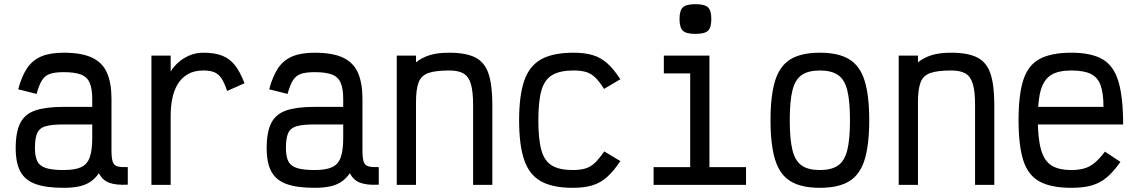

<svg xmlns="http://www.w3.org/2000/svg" viewBox="-20 -884 5440 918"><path d="M284 14Q199 14 149 -4.5Q99 -23 77 -64.5Q55 -106 55 -176Q55 -253 77 -296Q99 -339 149 -356Q199 -373 284 -373H421V-411Q421 -459 409 -487.5Q397 -516 367.5 -527.5Q338 -539 284 -539Q242 -539 218 -530.5Q194 -522 180 -499Q166 -476 155 -435L67 -457Q84 -520 109.5 -558Q135 -596 177 -614Q219 -632 284 -632Q370 -632 420 -608.5Q470 -585 491.5 -536Q513 -487 513 -411V-166Q513 -128 519 -110.5Q525 -93 542 -88.5Q559 -84 591 -85V-1Q534 2 501.5 -10.5Q469 -23 453 -56Q435 -30 411.5 -14.5Q388 1 357 7.5Q326 14 284 14ZM284 -71Q338 -71 367.5 -84.5Q397 -98 409 -131.5Q421 -165 421 -224V-289H284Q230 -289 200 -281Q170 -273 158.5 -249Q147 -225 147 -176Q147 -136 158.5 -113Q170 -90 200 -80.5Q230 -71 284 -71Z M704 0V-618H796V-542Q809 -564 831.5 -584.5Q854 -605 885 -618.5Q916 -632 952 -632Q1006 -632 1042 -618Q1078 -604 1103 -572.5Q1128 -541 1149 -486L1066 -449Q1053 -488 1039 -509Q1025 -530 1005 -538.5Q985 -547 952 -547Q908 -547 877.5 -529Q847 -511 829 -480.5Q811 -450 803.5 -411.5Q796 -373 796 -332V0Z M1484 14Q1399 14 1349 -4.5Q1299 -23 1277 -64.5Q1255 -106 1255 -176Q1255 -253 1277 -296Q1299 -339 1349 -356Q1399 -373 1484 -373H1621V-411Q1621 -459 1609 -487.5Q1597 -516 1567.5 -527.5Q1538 -539 1484 -539Q1442 -539 1418 -530.5Q1394 -522 1380 -499Q1366 -476 1355 -435L1267 -457Q1284 -520 1309.5 -558Q1335 -596 1377 -614Q1419 -632 1484 -632Q1570 -632 1620 -608.5Q1670 -585 1691.5 -536Q1713 -487 1713 -411V-166Q1713 -128 1719 -110.5Q1725 -93 1742 -88.5Q1759 -84 1791 -85V-1Q1734 2 1701.5 -10.5Q1669 -23 1653 -56Q1635 -30 1611.5 -14.5Q1588 1 1557 7.5Q1526 14 1484 14ZM1484 -71Q1538 -71 1567.5 -84.5Q1597 -98 1609 -131.5Q1621 -165 1621 -224V-289H1484Q1430 -289 1400 -281Q1370 -273 1358.5 -249Q1347 -225 1347 -176Q1347 -136 1358.5 -113Q1370 -90 1400 -80.5Q1430 -71 1484 -71Z M1877 0V-618H1969V-586Q1996 -608 2033.5 -620Q2071 -632 2128 -632Q2207 -632 2252 -609.5Q2297 -587 2315.5 -532.5Q2334 -478 2334 -384V0H2242V-384Q2242 -446 2231.5 -482Q2221 -518 2196.5 -532.5Q2172 -547 2128 -547Q2063 -547 2028.5 -535Q1994 -523 1981.5 -490Q1969 -457 1969 -395V0Z M2718 14Q2622 14 2566 -17.5Q2510 -49 2486 -120Q2462 -191 2462 -309Q2462 -427 2486.5 -498Q2511 -569 2567.5 -600.5Q2624 -632 2722 -632Q2777 -632 2815.5 -620Q2854 -608 2884.5 -580.5Q2915 -553 2946 -505L2868 -459Q2846 -494 2826.5 -513Q2807 -532 2783 -539.5Q2759 -547 2722 -547Q2658 -547 2621 -525.5Q2584 -504 2569 -452.5Q2554 -401 2554 -309Q2554 -218 2568.5 -166Q2583 -114 2619 -92.5Q2655 -71 2718 -71Q2754 -71 2779 -78.5Q2804 -86 2824.5 -105.5Q2845 -125 2869 -160L2946 -114Q2915 -67 2883.5 -38.5Q2852 -10 2813 2Q2774 14 2718 14Z M3280 0V-591L3338 -533H3154V-618H3372V0ZM3105 0V-85H3547V0ZM3305 -722Q3261 -722 3245 -737Q3229 -752 3229 -793Q3229 -834 3245 -849Q3261 -864 3305 -864Q3349 -864 3365 -849Q3381 -834 3381 -793Q3381 -752 3365 -737Q3349 -722 3305 -722Z M3900 14Q3811 14 3759.5 -17.5Q3708 -49 3686 -120.5Q3664 -192 3664 -309Q3664 -427 3686 -498Q3708 -569 3759.5 -600.5Q3811 -632 3900 -632Q3989 -632 4040.5 -600.5Q4092 -569 4114 -498Q4136 -427 4136 -309Q4136 -192 4114 -120.5Q4092 -49 4040.5 -17.5Q3989 14 3900 14ZM3900 -71Q3955 -71 3986.5 -92.5Q4018 -114 4031 -166Q4044 -218 4044 -309Q4044 -401 4031 -452.5Q4018 -504 3986.5 -525.5Q3955 -547 3900 -547Q3845 -547 3813.5 -525.5Q3782 -504 3769 -452.5Q3756 -401 3756 -309Q3756 -218 3769 -166Q3782 -114 3813.5 -92.5Q3845 -71 3900 -71Z M4277 0V-618H4369V-586Q4396 -608 4433.5 -620Q4471 -632 4528 -632Q4607 -632 4652 -609.5Q4697 -587 4715.5 -532.5Q4734 -478 4734 -384V0H4642V-384Q4642 -446 4631.5 -482Q4621 -518 4596.5 -532.5Q4572 -547 4528 -547Q4463 -547 4428.5 -535Q4394 -523 4381.5 -490Q4369 -457 4369 -395V0Z M5103 14Q5007 14 4951.5 -15.5Q4896 -45 4873 -116Q4850 -187 4850 -309Q4850 -432 4873 -502.5Q4896 -573 4951.5 -602.5Q5007 -632 5103 -632Q5197 -632 5251 -601Q5305 -570 5327.5 -494.5Q5350 -419 5350 -289H4879V-373H5256Q5256 -439 5242 -477Q5228 -515 5194.5 -531Q5161 -547 5103 -547Q5041 -547 5006.5 -526Q4972 -505 4957 -455.5Q4942 -406 4942 -318Q4942 -224 4957 -170Q4972 -116 5006.5 -93.5Q5041 -71 5103 -71Q5138 -71 5165 -79Q5192 -87 5215 -106.5Q5238 -126 5263 -159L5337 -110Q5304 -63 5272 -36Q5240 -9 5200 2.5Q5160 14 5103 14Z"/></svg>

Font: Victor Mono SemiBold
Style: Regular
Weight: 600
Monospace: yes
Designer: Rune Bjørnerås
Version: Version 1.561;gftools[0.9.30]